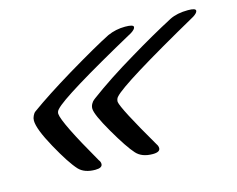

<svg xmlns="http://www.w3.org/2000/svg" viewBox="-67 -500 741 600"><g transform="rotate(-15 303.5 -200.0)"><path d="M121 -15Q98 -40 63 -103.5Q28 -167 28 -194Q28 -202 31.5 -209Q35 -216 38 -219L42 -222Q93 -259 179 -311Q276 -369 322 -392Q349 -404 379 -404Q406 -404 406 -396Q406 -389 392 -380Q143 -243 113 -209Q107 -203 107 -195Q109 -166 192 -22Q197 -16 197 -9Q197 4 174 4Q139 4 121 -15ZM307 -17Q286 -40 250 -102Q214 -164 214 -183Q214 -191 218 -198Q222 -205 226 -208L231 -212Q294 -259 380 -310Q458 -357 523 -391Q547 -403 582 -403Q607 -403 607 -395Q607 -388 593 -379Q332 -233 302 -199Q296 -193 296 -183Q299 -161 379 -24Q384 -17 384 -10Q384 3 360 3Q325 3 307 -17Z"/></g></svg>

Font: Aguafina Script
Style: Regular
Weight: 400
Designer: Angel Koziupa and Alejandro Paul
Foundry: Angel Koziupa and Alejandro Paul
Version: Version 1.000